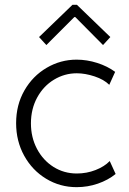

<svg xmlns="http://www.w3.org/2000/svg" viewBox="-20 -771 534 797"><path d="M46.9 -259.8Q46.9 -335.4 81.3 -395.5Q115.7 -455.6 173.6 -489.5Q231.4 -523.4 297.9 -523.4Q340.8 -523.4 383.5 -509.8Q426.3 -496.1 458 -472.7L433.6 -418.9Q411.6 -440.9 372.6 -453.9Q333.5 -466.8 298.8 -466.8Q248 -466.8 204.3 -440.4Q160.6 -414.1 134.5 -366.5Q108.4 -318.8 108.4 -258.8Q108.4 -200.7 133.5 -153.1Q158.7 -105.5 202.1 -78.1Q245.6 -50.8 298.8 -50.8Q339.8 -50.8 376.7 -65.2Q413.6 -79.6 435.5 -102.5L460 -48.8Q428.7 -23.4 386.5 -8.8Q344.2 5.9 297.9 5.9Q229 5.9 171.4 -29.1Q113.8 -64 80.3 -124.8Q46.9 -185.5 46.9 -259.8ZM142.1 -617.2 280.8 -751H299.3L438 -617.2L407.7 -584L292.5 -700.2H288.6L172.4 -584Z"/></svg>

Font: Reddit Sans Chocolate Light
Style: Regular
Weight: 300
Designer: Stephen Hutchings
Foundry: Reddit
Version: Version 1.013